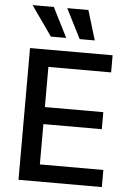

<svg xmlns="http://www.w3.org/2000/svg" viewBox="-63 -1010 728 1056"><g transform="rotate(5 301.5 -482.0)"><path d="M79.9 0H540.1V-94.5H189.6V-317.1H512.1V-411.2H189.6V-632.8H535.9V-727.3H79.9ZM73.5 -963.8 188.6 -800.1H273.4L190.7 -963.8ZM264.6 -963.8 347.7 -800.1H431.1L381.4 -963.8Z"/></g></svg>

Font: Margiela Sans Medium
Style: Regular
Weight: 500
Designer: Stefan Endress, Andreas Faust
Version: Version 1.100;FEAKit 1.0